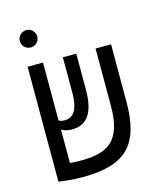

<svg xmlns="http://www.w3.org/2000/svg" viewBox="-114 -849 815 945"><g transform="rotate(-15 293.0 -376.5)"><path d="M190.9 9.3C411.6 9.3 493.7 -75.7 493.7 -293.5V-585.9H414.6V-293.9C414.6 -114.7 341.3 -71.8 201.7 -71.8C183.6 -71.8 164.1 -72.8 147 -74.2V-244.6C161.1 -236.3 176.3 -231 200.2 -231C267.6 -231 316.4 -272 316.4 -402.3V-585.9H248V-405.3C248 -308.6 214.4 -283.7 177.2 -283.7C164.1 -283.7 155.3 -285.6 147 -291V-585.9H68.4V-0.5V0C92.8 3.9 141.1 9.3 190.9 9.3ZM108.4 -673.3C132.8 -673.3 152.8 -692.9 152.8 -717.3C152.8 -741.7 132.8 -761.7 108.4 -761.7C84 -761.7 64 -741.7 64 -717.3C64 -692.9 84 -673.3 108.4 -673.3Z"/></g></svg>

Font: Cascadia Code SemiLight
Style: Regular
Weight: 350
Monospace: yes
Designer: Aaron Bell
Foundry: Saja Typeworks
Version: Version 2404.023